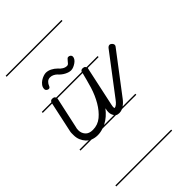

<svg xmlns="http://www.w3.org/2000/svg" viewBox="-232 -631 958 958"><g transform="rotate(-45 247.0 -151.5)"><path d="M394 -14H293Q281 -9 270 -9Q258 -9 250 -14H155Q135 -7 116 -7Q97 -7 81 -13L78 -14H0V-21H66Q60 -25 54 -31Q43 -43 36.5 -58.5Q30 -74 30 -93V-107Q30 -114 32 -122L66 -280H0V-287H68Q72 -297 83 -297Q93 -297 98 -292Q100 -289 101 -287H282Q286 -297 297 -297Q307 -297 312 -292Q314 -290 315 -287H394V-280H317V-279Q317 -278 316 -275Q315 -272 315 -271L271 -66Q269 -57 269 -51Q269 -48 270 -44Q278 -44 286.5 -51Q295 -58 303 -69L461 -277Q468 -285 475 -285Q482 -285 488 -279Q494 -273 494 -266Q494 -260 490 -256L331 -47Q318 -30 304 -21H394ZM102 -277Q102 -276 102 -275L67 -114Q64 -106 64 -93Q64 -73 77 -58Q90 -43 117 -43Q152 -43 178.5 -65Q205 -87 225.5 -122Q246 -157 259 -199Q271 -240 281 -280H103Q103 -279 102 -277ZM118 -354Q114 -343 106 -343Q100 -343 94.5 -347.5Q89 -352 89 -358Q89 -371 96.5 -381Q104 -391 114 -397.5Q124 -404 134.5 -407.5Q145 -411 152 -411Q167 -411 182 -403.5Q197 -396 209 -384Q218 -373 229 -366.5Q240 -360 252 -360Q258 -360 262.5 -365Q267 -370 271 -375Q275 -380 279 -384Q283 -388 287 -388Q295 -388 300 -383.5Q305 -379 305 -373Q305 -365 300 -357.5Q295 -350 286.5 -344Q278 -338 268.5 -334Q259 -330 250 -330Q236 -330 218.5 -339Q201 -348 187 -364Q181 -370 171.5 -375Q162 -380 151 -380Q138 -380 129.5 -371.5Q121 -363 118 -354ZM394 239H0V232H394ZM394 -535H0V-542H394ZM243 -22Q234 -35 234 -51Q234 -55 234.5 -60.5Q235 -66 237 -73V-75Q210 -40 177 -23Q175 -22 173 -21H243Z"/></g></svg>

Font: Gruenewald VA 1. Klasse
Style: Regular
Weight: 400
Designer: Peter Wiegel
Foundry: Peter Wiegel, nach dem Schriftentwurf von Dr. H. Gr¸newald
Version: Version 0.007